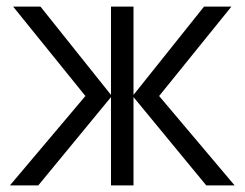

<svg xmlns="http://www.w3.org/2000/svg" viewBox="-20 -560 739 580"><path d="M95.7 0H10L238 -270L19.7 -540H102.3L315.3 -273.3V-540H383.3V-273.3L596.3 -540H679L460.7 -270L688.7 0H603L383.3 -266.7V0H315.3V-266.7Z"/></svg>

Font: Manrope Variable Light
Style: Regular
Weight: 200
Designer: Mikhail Sharanda
Foundry: Mikhail Sharanda
Version: Version 4.505